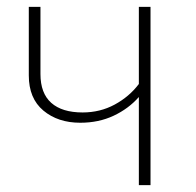

<svg xmlns="http://www.w3.org/2000/svg" viewBox="-20 -540 572 560"><path d="M419 -520V0H385V-257Q355 -223 311.5 -202.5Q268 -182 214 -182Q149 -182 106.5 -217.5Q64 -253 64 -320V-520H98V-324Q98 -268 129.5 -240Q161 -212 221 -212Q272 -212 314.5 -235Q357 -258 385 -295V-520Z"/></svg>

Font: FiraGO UltraLight
Style: Regular
Weight: 200
Designer: bBox Type
Foundry: bBox Type GmbH
Version: Version 1.001